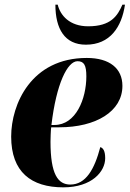

<svg xmlns="http://www.w3.org/2000/svg" viewBox="-20 -795 557 825"><path d="M349 -603C453 -603 503 -679 517 -775H506C485 -727 457 -682 359 -682C279 -682 239 -729 228 -775H218C218 -671 258 -603 349 -603ZM252 10C375 10 432 -58 432 -115C432 -147 423 -159 411 -163C386 -68 349 -2 282 -2C229 -2 197 -46 197 -186C197 -195 198 -236 200 -248H235C392 -248 506 -316 506 -426C506 -501 451 -546 353 -546C114 -546 28 -347 28 -208C28 -56 114 10 252 10ZM214 -258H201C222 -436 270 -532 313 -532C341 -532 351 -515 351 -467C351 -370 306 -258 214 -258Z"/></svg>

Font: Noto Serif Display Condensed Black
Style: Italic
Weight: 900
Width: 3
Italic angle: -12°
Designer: Monotype Design Team
Foundry: Monotype Imaging Inc.
Version: Version 2.009